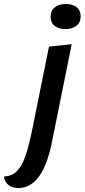

<svg xmlns="http://www.w3.org/2000/svg" viewBox="-122 -744 425 964"><path d="M132 -660Q132 -691 153.5 -707.5Q175 -724 209 -724Q242 -724 262.5 -708Q283 -692 283 -662Q283 -631 261.5 -614.5Q240 -598 206 -598Q173 -598 152.5 -614Q132 -630 132 -660ZM-102 142Q-64 141 -38.5 116.5Q-13 92 5 41Q23 -10 41 -99L124 -510L238 -522L139 -32Q93 200 -30 200Q-60 200 -79 185.5Q-98 171 -102 142Z"/></svg>

Font: Sansita SW
Style: Italic
Weight: 400
Italic angle: -11°
Designer: Pablo Cosgaya
Foundry: Omnibus-Type
Version: Version 1.000